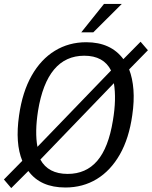

<svg xmlns="http://www.w3.org/2000/svg" viewBox="-22 -949 776 982"><path d="M35.5 13 -2 -31 92 -126.5Q55 -216 75.5 -358.5Q92.5 -478.5 139.8 -562Q187 -645.5 258.5 -689.2Q330 -733 419 -733Q545 -733 609 -646.5L697 -735.5L734.5 -692L638.5 -594Q656 -549 660.5 -490.2Q665 -431.5 654.5 -360Q638 -241.5 591 -159Q544 -76.5 473 -33.2Q402 10 312.5 10Q184.5 10 123 -74.5ZM169.5 -198 546 -588.5Q508 -664 409 -664Q218.5 -664 172.5 -382Q155.5 -273 169.5 -198ZM324 -59.5Q418 -59.5 475.5 -126.5Q533 -193.5 555.5 -333Q574 -442 560.5 -523.5L184.5 -133Q224.5 -59.5 324 -59.5ZM510 -929H601L455 -783.5H393.5Z"/></svg>

Font: Public Sans Light
Style: Italic
Weight: 300
Italic angle: -8°
Designer: The Public Sans project authors (U.S. Web Design System). Libre Franklin designed by Pablo Impallari and Rodrigo Fuenzal
Version: Version 1.007; ttfautohint (v1.8.1) -l 8 -r 50 -G 200 -x 14 